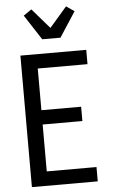

<svg xmlns="http://www.w3.org/2000/svg" viewBox="-64 -1028 627 1069"><g transform="rotate(-5 250.0 -493.0)"><path d="M70 0V-735H438V-655H160V-422H382V-342H160V-80H438V0ZM199 -815 108 -955 153 -986 250 -874 347 -986 392 -955 301 -815Z"/></g></svg>

Font: Iosevka Bendy Medium
Style: Regular
Weight: 500
Monospace: yes
Designer: Belleve Invis
Foundry: Belleve Invis
Version: Version 30.1.2